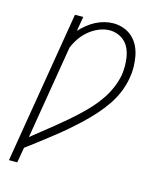

<svg xmlns="http://www.w3.org/2000/svg" viewBox="-112 -820 724 896"><g transform="rotate(15 250.0 -371.5)"><path d="M18 0 140 -735H180L168 -665Q184 -682 202 -696.5Q220 -711 240 -721.5Q260 -732 282 -737.5Q304 -743 325 -743Q351 -743 375.5 -734Q400 -725 418 -708Q436 -691 447 -668.5Q458 -646 462.5 -620.5Q467 -595 467.5 -568.5Q468 -542 463 -516Q457 -480 443 -446Q429 -412 407.5 -380.5Q386 -349 360.5 -320.5Q335 -292 307.5 -266Q280 -240 251 -215Q222 -190 192 -166.5Q162 -143 131.5 -119.5Q101 -96 71 -74L58 0ZM80 -128Q106 -149 132.5 -170Q159 -191 185 -212Q211 -233 236.5 -255Q262 -277 286.5 -300Q311 -323 333.5 -348Q356 -373 374.5 -401Q393 -429 405.5 -459Q418 -489 424 -520Q427 -541 427 -562.5Q427 -584 424 -604.5Q421 -625 413 -644Q405 -663 391 -677Q377 -691 357.5 -699Q338 -707 317 -707Q291 -707 265.5 -696.5Q240 -686 218.5 -668.5Q197 -651 181 -628Q165 -605 155 -580Z"/></g></svg>

Font: Iosevka Slab XLtObl
Style: Regular
Weight: 200
Italic angle: -9°
Monospace: yes
Designer: Belleve Invis
Foundry: Belleve Invis
Version: Version 11.1.1; ttfautohint (v1.8.3)